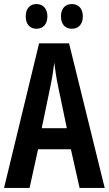

<svg xmlns="http://www.w3.org/2000/svg" viewBox="-20 -928 537 948"><path d="M107 -847C107 -807 129 -786 160 -786C192 -786 214 -808 214 -847C214 -886 192 -908 160 -908C129 -908 107 -887 107 -847ZM281 -847C281 -808 302 -786 335 -786C367 -786 389 -808 389 -847C389 -886 367 -908 335 -908C303 -908 281 -887 281 -847ZM373 0H497L321 -714H173L0 0H126L168 -191H330ZM267 -501 310 -295H186L229 -502C238 -544 244 -586 248 -619C252 -585 258 -544 267 -501Z"/></svg>

Font: Noto Sans Devanagari ExtraCondensed SemiBold
Style: Regular
Weight: 600
Width: 2
Designer: Jelle Bosma - Monotype Design Team
Foundry: Monotype Imaging Inc.
Version: Version 2.004